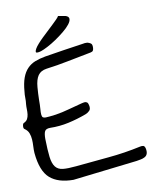

<svg xmlns="http://www.w3.org/2000/svg" viewBox="-85 -821 712 886"><g transform="rotate(-10 271.0 -378.5)"><path d="M6.8 -297.9Q19.5 -303.7 24.4 -313Q29.3 -322.3 30.8 -334Q32.2 -345.7 31.7 -357.9Q31.2 -370.1 32.2 -381.8Q34.2 -396.5 33.7 -411.1Q33.2 -425.8 35.2 -440.4Q38.1 -478.5 47.4 -503.9Q56.6 -529.3 72.3 -545.4Q87.9 -561.5 108.9 -569.8Q129.9 -578.1 157.2 -583Q202.1 -590.8 246.6 -597.2Q291 -603.5 335.9 -610.4Q348.6 -613.3 359.4 -612.3Q368.2 -610.4 375.5 -605.5Q382.8 -600.6 381.8 -584Q380.9 -570.3 374 -567.4Q367.2 -564.5 359.4 -563.5Q307.6 -553.7 256.8 -543.5Q206.1 -533.2 153.3 -526.4Q126 -522.5 113.3 -503.9Q100.6 -485.4 97.7 -450.2Q96.7 -435.5 95.7 -420.9Q94.7 -406.2 94.7 -391.6Q94.7 -365.2 93.3 -348.6Q91.8 -332 92.8 -322.3Q93.8 -312.5 97.7 -309.1Q101.6 -305.7 111.3 -305.7Q119.1 -305.7 130.4 -307.1Q141.6 -308.6 159.2 -310.5Q190.4 -315.4 221.7 -324.2Q252.9 -333 284.2 -340.8Q289.1 -341.8 293 -342.8Q296.9 -343.8 300.8 -343.8Q305.7 -343.8 310.5 -340.8Q315.4 -337.9 317.4 -328.1Q322.3 -309.6 313.5 -300.8Q304.7 -292 293.9 -288.1Q252 -272.5 209.5 -263.2Q167 -253.9 123 -254.9Q103.5 -254.9 97.7 -244.6Q91.8 -234.4 91.8 -209Q92.8 -155.3 96.7 -123.5Q100.6 -91.8 112.8 -76.2Q125 -60.5 147.9 -58.1Q170.9 -55.7 210 -59.6Q287.1 -67.4 363.8 -74.2Q440.4 -81.1 516.6 -97.7Q524.4 -99.6 531.2 -98.1Q538.1 -96.7 541 -84Q546.9 -54.7 527.3 -44.9Q517.6 -40 508.3 -38.6Q499 -37.1 489.3 -35.2Q410.2 -26.4 334 -17.1Q257.8 -7.8 187.5 0Q116.2 0 77.6 -33.7Q39.1 -67.4 31.2 -153.3Q30.3 -168 31.2 -184.6Q32.2 -201.2 31.2 -216.8Q30.3 -232.4 24.9 -246.6Q19.5 -260.7 4.9 -270.5Q0 -273.4 1 -284.7Q2 -295.9 6.8 -297.9ZM123 -626Q127.9 -634.8 138.7 -647Q149.4 -659.2 162.1 -671.4Q174.8 -683.6 189 -696.8Q203.1 -710 214.8 -721.2Q226.6 -732.4 235.8 -741.7Q245.1 -751 248 -756.8L282.2 -751Q297.9 -746.1 297.9 -734.9Q297.9 -723.6 286.6 -709.5Q275.4 -695.3 256.3 -679.7Q237.3 -664.1 216.3 -649.9Q195.3 -635.7 174.8 -625Q154.3 -614.3 143.1 -610.8Q131.8 -607.4 126 -607.4Q122.1 -607.4 120.1 -608.4Q118.2 -609.4 118.2 -612.3Q118.2 -617.2 123 -626Z"/></g></svg>

Font: Scriphy
Style: Regular
Weight: 400
Designer: Ala M. Lockhart
Foundry: Ala M. Lockhart
Version: Version 1.0 2021